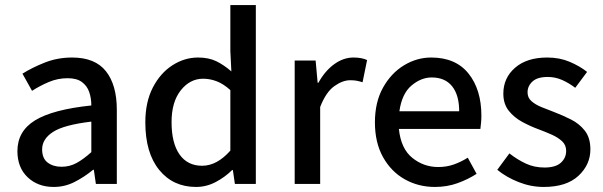

<svg xmlns="http://www.w3.org/2000/svg" viewBox="-20 -729 2391 761"><path d="M193 12Q130 12 89.5 -26.5Q49 -65 49 -130Q49 -209 119 -252Q189 -295 342 -311Q342 -340 333.5 -364.5Q325 -389 304.5 -404Q284 -419 248 -419Q209 -419 173.5 -404Q138 -389 107 -369L69 -437Q107 -461 157.5 -481Q208 -501 266 -501Q357 -501 400 -446.5Q443 -392 443 -294V0H360L352 -56H349Q315 -28 276 -8Q237 12 193 12ZM224 -68Q256 -68 283.5 -83Q311 -98 342 -126V-247Q233 -234 190 -206Q147 -178 147 -137Q147 -101 169 -84.5Q191 -68 224 -68Z M757 12Q666 12 611 -55.5Q556 -123 556 -244Q556 -324 585.5 -381.5Q615 -439 663 -470Q711 -501 765 -501Q807 -501 837 -486.5Q867 -472 897 -446L893 -527V-709H994V0H911L903 -55H900Q872 -27 835 -7.5Q798 12 757 12ZM781 -72Q840 -72 893 -132V-372Q865 -397 838.5 -407Q812 -417 785 -417Q733 -417 696.5 -371Q660 -325 660 -245Q660 -162 691.5 -117Q723 -72 781 -72Z M1148 0V-489H1231L1239 -401H1242Q1268 -448 1304.5 -474.5Q1341 -501 1381 -501Q1414 -501 1435 -491L1417 -403Q1404 -407 1393.5 -409Q1383 -411 1368 -411Q1338 -411 1305 -387.5Q1272 -364 1249 -305V0Z M1704 12Q1638 12 1584 -18.5Q1530 -49 1498 -106.5Q1466 -164 1466 -244Q1466 -324 1498 -381.5Q1530 -439 1581 -470Q1632 -501 1689 -501Q1786 -501 1837 -437.5Q1888 -374 1888 -270Q1888 -255 1886.5 -241Q1885 -227 1884 -218H1561Q1569 -140 1614 -103.5Q1659 -67 1717 -67Q1750 -67 1778.5 -77Q1807 -87 1834 -104L1869 -40Q1835 -18 1793.5 -3Q1752 12 1704 12ZM1691 -422Q1649 -422 1611 -390Q1573 -358 1563 -288H1800Q1800 -352 1772 -387Q1744 -422 1691 -422Z M2135 12Q2084 12 2035 -7.5Q1986 -27 1951 -56L1999 -121Q2031 -96 2064.5 -80.5Q2098 -65 2138 -65Q2182 -65 2203 -84Q2224 -103 2224 -131Q2224 -154 2208 -169Q2192 -184 2167.5 -195Q2143 -206 2116 -216Q2083 -228 2050.5 -245.5Q2018 -263 1996.5 -290Q1975 -317 1975 -358Q1975 -420 2021.5 -460.5Q2068 -501 2149 -501Q2198 -501 2238 -484Q2278 -467 2307 -444L2260 -381Q2235 -400 2208 -412Q2181 -424 2151 -424Q2110 -424 2090.5 -406Q2071 -388 2071 -363Q2071 -342 2086 -328.5Q2101 -315 2125 -305Q2149 -295 2176 -285Q2210 -272 2243 -255.5Q2276 -239 2298 -211Q2320 -183 2320 -137Q2320 -76 2272.5 -32Q2225 12 2135 12Z"/></svg>

Font: Assistant SemiBold
Style: Regular
Weight: 600
Designer: Hebrew By Ben Nathan, Latin by Paul Hunt
Version: Version 3.000